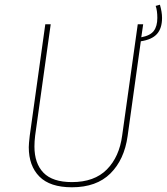

<svg xmlns="http://www.w3.org/2000/svg" viewBox="-20 -784 707 814"><path d="M577 -609 521 -207Q507 -107 448 -48.5Q389 10 285 10Q192 10 147 -35.5Q102 -81 102 -160Q102 -174 106 -208L172 -681H195L129 -209Q126 -185 126 -163Q126 -91 164.5 -51.5Q203 -12 285 -12Q380 -12 433 -65.5Q486 -119 498 -210L564 -681H587L579 -626Q617 -633 632 -653Q647 -673 647 -708Q647 -739 640 -759L658 -764Q667 -733 667 -708Q667 -664 645.5 -640Q624 -616 577 -609Z"/></svg>

Font: Fira Sans Thin
Style: Italic
Weight: 250
Italic angle: -8°
Designer: Carrois Corporate & Edenspiekermann AG
Foundry: Carrois Corporate GbR & Edenspiekermann AG
Version: Version 4.203